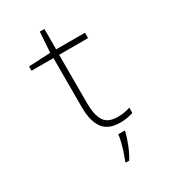

<svg xmlns="http://www.w3.org/2000/svg" viewBox="-213 -764 956 1085"><g transform="rotate(-30 265.0 -221.0)"><path d="M367 10Q287 10 253.5 -37.5Q220 -85 220 -174V-495H77V-523L219 -530L228 -663H258V-530H446V-495H257V-179Q257 -104 281 -64.5Q305 -25 370 -25Q393 -25 413 -28.5Q433 -32 451 -38V-3Q433 2 413.5 6Q394 10 367 10ZM279 213Q286 197 295.5 169Q305 141 312.5 111.5Q320 82 322 61H364V68Q355 104 338.5 145.5Q322 187 301 221H279Z"/></g></svg>

Font: Noto Sans Mono Condensed ExtraLight
Style: Regular
Weight: 200
Width: 3
Designer: Monotype Design Team
Foundry: Monotype Imaging Inc.
Version: Version 2.014; ttfautohint (v1.8.4.7-5d5b)